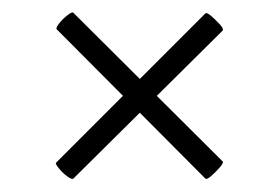

<svg xmlns="http://www.w3.org/2000/svg" viewBox="-20 -340 438 301"><path d="M95 -60Q93 -58 85.5 -63.5Q78 -69 72 -76.5Q66 -84 68 -85L302 -319Q304 -321 311 -315Q318 -309 324.5 -302Q331 -295 329 -292ZM69 -294Q67 -296 72.5 -303Q78 -310 85.5 -316Q93 -322 95 -320L329 -87Q331 -85 324.5 -77.5Q318 -70 311 -64Q304 -58 302 -60Z"/></svg>

Font: Cormorant Light Light
Style: Italic
Weight: 300
Italic angle: -10°
Version: Version 4.000